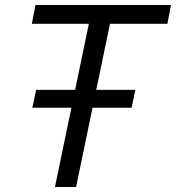

<svg xmlns="http://www.w3.org/2000/svg" viewBox="-20 -749 705 769"><path d="M109.4 -317.4 124.9 -389.1H522.3L506.9 -317.4ZM200.1 0 338.1 -664.6H422.7L284.7 0ZM107.6 -653.6 122.1 -729H665L650.4 -653.6Z"/></svg>

Font: Mona Sans
Style: Italic
Weight: 200
Italic angle: -11.6951°
Designer: Deni Anggara
Foundry: GitHub
Version: Version 2.000